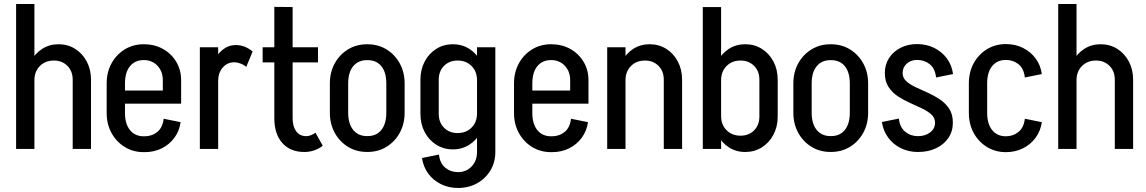

<svg xmlns="http://www.w3.org/2000/svg" viewBox="-20 -740 5695 954"><path d="M60 0V-505H151V0ZM341.2 0V-344.2H432.2V0ZM341.2 -344Q341.2 -386.2 314.9 -412.8Q288.5 -439.2 247.8 -439.2L270.8 -520.2Q317 -520.2 353.5 -497.2Q390 -474.2 411.1 -434.2Q432.2 -394.2 432.2 -344ZM111 -341.5Q111 -392.5 132.1 -433.1Q153.2 -473.8 189.2 -497Q225.2 -520.2 270.8 -520.2L247.8 -439.2Q205.2 -439.2 178.1 -412Q151 -384.8 151 -341.5ZM60 0V-720.2H151V0Z M538.5 -225V-290.2H880V-225ZM693.8 16V-62.8H699.2V16ZM510 -178.8V-325.5H601V-178.8ZM789 -290.2V-341.8H880V-290.2ZM880 -341.5H789Q789 -385.5 762.2 -413.5Q735.5 -441.5 694.2 -441.5V-520.2Q747.5 -520.2 789.4 -497Q831.2 -473.8 855.6 -433.1Q880 -392.5 880 -341.5ZM793.2 -150 877.5 -133Q871.5 -89.8 846.9 -56Q822.2 -22.2 784 -3.1Q745.8 16 698.5 16V-62.8Q735 -62.8 761.6 -84.5Q788.2 -106.2 793.2 -150ZM510 -325.2Q510 -381.5 534.2 -425.4Q558.5 -469.2 600.1 -494.8Q641.8 -520.2 694.5 -520.2V-441.5Q650.8 -441.5 625.9 -411.1Q601 -380.8 601 -325.2ZM510 -179H601Q601 -124.2 625.9 -93.5Q650.8 -62.8 694.5 -62.8V16Q641.8 16 600.1 -9.5Q558.5 -35 534.2 -79Q510 -123 510 -179Z M973 0V-505H1064V0ZM1023.2 -337.8Q1023.2 -388.8 1040.2 -429.2Q1057.2 -469.8 1086.4 -493Q1115.5 -516.2 1151.8 -516.2L1143.8 -430.5Q1109 -430.5 1086.5 -404.2Q1064 -378 1064 -337.8ZM1203.5 -407.5Q1192 -418 1175.4 -424.2Q1158.8 -430.5 1143.8 -430.5L1151.8 -516.2Q1175.2 -516.2 1196.9 -507.4Q1218.5 -498.5 1235.2 -484Z M1343 -152.5V-705.8L1434 -705V-152.5ZM1285 -430V-505H1560V-430ZM1343 -153.5H1434Q1434 -125.2 1442.1 -105.1Q1450.2 -85 1465.2 -74.2Q1480.2 -63.5 1501.2 -63.5L1492.5 15.2Q1422.5 15.2 1382.8 -29.4Q1343 -74 1343 -153.5ZM1547.5 -80.5 1583.8 -15.8Q1564 -0.5 1540.5 7.4Q1517 15.2 1492.5 15.2L1501.2 -63.5Q1514.2 -63.5 1525.6 -68.4Q1537 -73.2 1547.5 -80.5Z M1899.5 -179V-326H1990.5V-179ZM1619 -179V-326H1710V-179ZM1801.8 -441.2V-520H1807.8V-441.2ZM1801.8 15V-63.8H1807.8V15ZM1619 -325Q1619 -381.2 1643.2 -425.1Q1667.5 -469 1709.1 -494.5Q1750.8 -520 1803.5 -520V-441.2Q1759.8 -441.2 1734.9 -410.9Q1710 -380.5 1710 -325ZM1990.5 -325H1899.5Q1899.5 -380.5 1875 -410.9Q1850.5 -441.2 1806 -441.2V-520Q1859 -520 1900.5 -494.5Q1942 -469 1966.2 -425.1Q1990.5 -381.2 1990.5 -325ZM1619 -180H1710Q1710 -125.2 1734.9 -94.5Q1759.8 -63.8 1803.5 -63.8V15Q1750.8 15 1709.1 -10.5Q1667.5 -36 1643.2 -80Q1619 -124 1619 -180ZM1990.5 -180Q1990.5 -124 1966.2 -80Q1942 -36 1900.5 -10.5Q1859 15 1806 15V-63.8Q1850.5 -63.8 1875 -94.5Q1899.5 -125.2 1899.5 -180Z M2350.2 18V-505H2441.2V18ZM2069 -173.8V-344.2H2160V-173.8ZM2160 -344H2069Q2069 -394.2 2090.1 -434.2Q2111.2 -474.2 2147.8 -497.2Q2184.2 -520.2 2230.5 -520.2L2253.5 -439.2Q2212.8 -439.2 2186.4 -412.8Q2160 -386.2 2160 -344ZM2390.2 -341.5H2350.2Q2350.2 -384.8 2323.1 -412Q2296 -439.2 2253.5 -439.2L2230.5 -520.2Q2276 -520.2 2312.4 -497Q2348.8 -473.8 2369.5 -433.1Q2390.2 -392.5 2390.2 -341.5ZM2160 -174Q2160 -131.8 2186.4 -105.2Q2212.8 -78.8 2253.5 -78.8L2230.5 2.2Q2184.2 2.2 2147.8 -20.8Q2111.2 -43.8 2090.1 -83.8Q2069 -123.8 2069 -174ZM2390.2 -176.5Q2390.2 -125.5 2369.5 -85Q2348.8 -44.5 2312.4 -21.1Q2276 2.2 2230.5 2.2L2253.5 -78.8Q2296 -78.8 2323.1 -106Q2350.2 -133.2 2350.2 -176.5ZM2441.2 15.2Q2441.2 66.2 2416.9 106.8Q2392.5 147.2 2350.6 170.6Q2308.8 194 2255.5 194V115.2Q2296.8 115.2 2323.5 86.9Q2350.2 58.5 2350.2 15.2ZM2161 28Q2166 71.8 2192.8 93.5Q2219.5 115.2 2255.8 115.2V194Q2209.5 194 2170.8 174.9Q2132 155.8 2107.5 122Q2083 88.2 2076.8 45Z M2562.5 -225V-290.2H2904V-225ZM2717.8 16V-62.8H2723.2V16ZM2534 -178.8V-325.5H2625V-178.8ZM2813 -290.2V-341.8H2904V-290.2ZM2904 -341.5H2813Q2813 -385.5 2786.2 -413.5Q2759.5 -441.5 2718.2 -441.5V-520.2Q2771.5 -520.2 2813.4 -497Q2855.2 -473.8 2879.6 -433.1Q2904 -392.5 2904 -341.5ZM2817.2 -150 2901.5 -133Q2895.5 -89.8 2870.9 -56Q2846.2 -22.2 2808 -3.1Q2769.8 16 2722.5 16V-62.8Q2759 -62.8 2785.6 -84.5Q2812.2 -106.2 2817.2 -150ZM2534 -325.2Q2534 -381.5 2558.2 -425.4Q2582.5 -469.2 2624.1 -494.8Q2665.8 -520.2 2718.5 -520.2V-441.5Q2674.8 -441.5 2649.9 -411.1Q2625 -380.8 2625 -325.2ZM2534 -179H2625Q2625 -124.2 2649.9 -93.5Q2674.8 -62.8 2718.5 -62.8V16Q2665.8 16 2624.1 -9.5Q2582.5 -35 2558.2 -79Q2534 -123 2534 -179Z M2997 0V-505H3088V0ZM3278.2 0V-344.2H3369.2V0ZM3278.2 -344Q3278.2 -386.2 3251.9 -412.8Q3225.5 -439.2 3184.8 -439.2L3207.8 -520.2Q3254 -520.2 3290.5 -497.2Q3327 -474.2 3348.1 -434.2Q3369.2 -394.2 3369.2 -344ZM3048 -341.5Q3048 -392.5 3069.1 -433.1Q3090.2 -473.8 3126.2 -497Q3162.2 -520.2 3207.8 -520.2L3184.8 -439.2Q3142.2 -439.2 3115.1 -412Q3088 -384.8 3088 -341.5Z M3472 -503.8V-705H3563V-503.8ZM3563 0H3472V-505H3563ZM3844.2 -161H3753.2V-344H3844.2ZM3753.2 -344Q3753.2 -386.2 3726.9 -412.8Q3700.5 -439.2 3659.8 -439.2L3682.8 -520.2Q3729 -520.2 3765.5 -497.2Q3802 -474.2 3823.1 -434.2Q3844.2 -394.2 3844.2 -344ZM3523 -341.5Q3523 -392.5 3544.1 -433.1Q3565.2 -473.8 3601.2 -497Q3637.2 -520.2 3682.8 -520.2L3659.8 -439.2Q3617.2 -439.2 3590.1 -412Q3563 -384.8 3563 -341.5ZM3753.2 -161H3844.2Q3844.2 -110.8 3823.1 -70.8Q3802 -30.8 3765.5 -7.8Q3729 15.2 3682.8 15.2L3659.8 -65.8Q3700.5 -65.8 3726.9 -92.2Q3753.2 -118.8 3753.2 -161ZM3523 -163.5H3563Q3563 -120.2 3590.1 -93Q3617.2 -65.8 3659.8 -65.8L3682.8 15.2Q3637.2 15.2 3601.2 -8.1Q3565.2 -31.5 3544.1 -72Q3523 -112.5 3523 -163.5Z M4202.5 -179V-326H4293.5V-179ZM3922 -179V-326H4013V-179ZM4104.8 -441.2V-520H4110.8V-441.2ZM4104.8 15V-63.8H4110.8V15ZM3922 -325Q3922 -381.2 3946.2 -425.1Q3970.5 -469 4012.1 -494.5Q4053.8 -520 4106.5 -520V-441.2Q4062.8 -441.2 4037.9 -410.9Q4013 -380.5 4013 -325ZM4293.5 -325H4202.5Q4202.5 -380.5 4178 -410.9Q4153.5 -441.2 4109 -441.2V-520Q4162 -520 4203.5 -494.5Q4245 -469 4269.2 -425.1Q4293.5 -381.2 4293.5 -325ZM3922 -180H4013Q4013 -125.2 4037.9 -94.5Q4062.8 -63.8 4106.5 -63.8V15Q4053.8 15 4012.1 -10.5Q3970.5 -36 3946.2 -80Q3922 -124 3922 -180ZM4293.5 -180Q4293.5 -124 4269.2 -80Q4245 -36 4203.5 -10.5Q4162 15 4109 15V-63.8Q4153.5 -63.8 4178 -94.5Q4202.5 -125.2 4202.5 -180Z M4626 -130Q4626 -154.5 4607.9 -171Q4589.8 -187.5 4561.4 -201.1Q4533 -214.8 4501.2 -228.9Q4469.5 -243 4441.1 -261.6Q4412.8 -280.2 4394.6 -308.4Q4376.5 -336.5 4376.5 -377.5Q4376.5 -377.5 4385.4 -377.5Q4394.2 -377.5 4407.5 -377.5Q4420.8 -377.5 4434 -377.5Q4447.2 -377.5 4456.1 -377.5Q4465 -377.5 4465 -377.5Q4465 -353 4483.1 -336.5Q4501.2 -320 4529.6 -306.8Q4558 -293.5 4589.8 -279.4Q4621.5 -265.2 4649.9 -246.2Q4678.2 -227.2 4696.4 -199.6Q4714.5 -172 4714.5 -130Q4714.5 -130 4705.6 -130Q4696.8 -130 4683.5 -130Q4670.2 -130 4657 -130Q4643.8 -130 4634.9 -130Q4626 -130 4626 -130ZM4540.8 15.2V-63.5Q4578 -63.5 4602 -82.4Q4626 -101.2 4626 -130H4714.5Q4714.5 -87.5 4692.4 -54.8Q4670.2 -22 4631.1 -3.4Q4592 15.2 4540.8 15.2ZM4376.5 -377.5Q4376.5 -418.8 4397.4 -451.4Q4418.2 -484 4454.9 -502.5Q4491.5 -521 4536.8 -521V-442.2Q4506.2 -442.2 4485.6 -424Q4465 -405.8 4465 -377.5ZM4446.2 -150.8Q4451.2 -107 4478 -85.2Q4504.8 -63.5 4541 -63.5V15.2Q4494.8 15.2 4456 -3.9Q4417.2 -23 4392.8 -56.8Q4368.2 -90.5 4362 -133.8ZM4631.2 -355Q4626.2 -399.8 4599.6 -421Q4573 -442.2 4536.5 -442.2V-521Q4583.8 -521 4622 -501.9Q4660.2 -482.8 4684.9 -449.5Q4709.5 -416.2 4715.5 -372Z M4794 -178V-327H4885V-178ZM4794 -326Q4794 -382.2 4818.2 -426.1Q4842.5 -470 4884.1 -495.5Q4925.8 -521 4978.5 -521V-442.2Q4934.8 -442.2 4909.9 -411.9Q4885 -381.5 4885 -326ZM5072.2 -355Q5067.2 -399.8 5040.6 -421Q5014 -442.2 4977.5 -442.2V-521Q5024.8 -521 5063 -501.9Q5101.2 -482.8 5125.9 -449.5Q5150.5 -416.2 5156.5 -372ZM4794 -179H4885Q4885 -124.2 4909.9 -93.5Q4934.8 -62.8 4978.5 -62.8V16Q4925.8 16 4884.1 -9.5Q4842.5 -35 4818.2 -79Q4794 -123 4794 -179ZM5072.2 -150 5156.5 -133Q5150.5 -89.8 5125.9 -56Q5101.2 -22.2 5063 -3.1Q5024.8 16 4977.5 16V-62.8Q5014 -62.8 5040.6 -84.5Q5067.2 -106.2 5072.2 -150Z M5238 0V-505H5329V0ZM5519.2 0V-344.2H5610.2V0ZM5519.2 -344Q5519.2 -386.2 5492.9 -412.8Q5466.5 -439.2 5425.8 -439.2L5448.8 -520.2Q5495 -520.2 5531.5 -497.2Q5568 -474.2 5589.1 -434.2Q5610.2 -394.2 5610.2 -344ZM5289 -341.5Q5289 -392.5 5310.1 -433.1Q5331.2 -473.8 5367.2 -497Q5403.2 -520.2 5448.8 -520.2L5425.8 -439.2Q5383.2 -439.2 5356.1 -412Q5329 -384.8 5329 -341.5ZM5238 0V-720.2H5329V0Z"/></svg>

Font: Akshar Light
Style: Regular
Weight: 300
Designer: Tall Chai
Foundry: Tall Chai
Version: Version 1.100